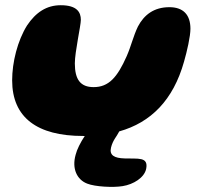

<svg xmlns="http://www.w3.org/2000/svg" viewBox="-20 -484 757 735"><path d="M298 36.5C300 36.5 302.5 36.5 304.5 36.5C288 61.5 274.5 88 269.5 108.5C254.5 161.5 274.5 204 314 219C344 231 414 234.5 449.5 228.5C491 222 532.5 196 539.5 162.5C549 115 508 124.5 457.5 122.5C417 121.5 398 110 405 81C412 52 426.5 39.5 436.5 19C557.5 -15 643 -100.5 684.5 -248C696 -288 709 -344.5 709 -374C709 -428 681 -456.5 628.5 -456.5C569 -456.5 531.5 -427 508 -382.5C490 -345 482 -307.5 465 -269C429 -187.5 396 -150.5 338.5 -150.5C288 -150.5 266.5 -179.5 266.5 -241.5C266.5 -285.5 289.5 -385.5 289.5 -408C289.5 -436.5 275.5 -464 212.5 -464C158 -464 117 -436.5 83.5 -386.5C47 -328 26.5 -245.5 26.5 -176.5C26.5 -33.5 123 36.5 298 36.5Z"/></svg>

Font: Gluten
Style: Bold Italic
Weight: 700
Italic angle: -13°
Designer: Tyler Finck
Foundry: Etcetera Type Company
Version: Version 0.920